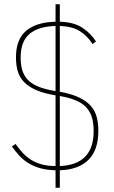

<svg xmlns="http://www.w3.org/2000/svg" viewBox="-20 -800 534 902"><path d="M442 -185Q442 -95 395.5 -49Q349 -3 261 0V82H241V0Q201 -1 170 -9.5Q139 -18 114.5 -33Q90 -48 71 -68.5Q52 -89 36 -112L53 -124Q69 -101 86.5 -82Q104 -63 126.5 -49Q149 -35 177 -27.5Q205 -20 241 -20V-352Q187 -361 151 -376.5Q115 -392 93.5 -414Q72 -436 63.5 -465Q55 -494 55 -530Q55 -616 103.5 -656Q152 -696 241 -698V-780H261V-698Q328 -696 368 -669Q408 -642 431 -605L415 -593Q391 -631 355.5 -653.5Q320 -676 261 -678V-369Q316 -359 351.5 -342Q387 -325 407 -302Q427 -279 434.5 -249.5Q442 -220 442 -185ZM77 -530Q77 -491 86.5 -464.5Q96 -438 116.5 -419.5Q137 -401 168 -390Q199 -379 241 -372V-678Q160 -676 118.5 -640.5Q77 -605 77 -530ZM420 -184Q420 -219 412.5 -246Q405 -273 387 -293.5Q369 -314 338 -327.5Q307 -341 261 -349V-20Q420 -26 420 -184Z"/></svg>

Font: IBM Plex Sans Condensed Thin
Style: Regular
Weight: 100
Width: 3
Designer: Mike Abbink, Paul van der Laan, Pieter van Rosmalen
Foundry: Bold Monday
Version: Version 1.3